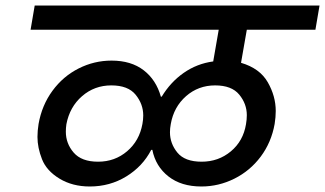

<svg xmlns="http://www.w3.org/2000/svg" viewBox="-20 -760 1180 697"><path d="M876 -652 855 -532Q923 -512 952 -461.5Q981 -411 981 -357Q981 -335 977 -310Q965 -243 926.5 -191.5Q888 -140 831 -111.5Q774 -83 711 -83Q638 -83 591.5 -119.5Q545 -156 533 -216H529Q498 -156 438.5 -119.5Q379 -83 306 -83Q243 -83 196 -111.5Q149 -140 132.5 -182Q116 -224 116 -263Q116 -285 120 -310Q132 -378 170.5 -430.5Q209 -483 265.5 -511.5Q322 -540 385 -540Q456 -540 501.5 -505Q547 -470 564 -409H567Q599 -462 647 -495.5Q695 -529 754 -537L774 -652H91L106 -740H1140L1125 -652ZM336 -173Q397 -173 441.5 -211Q486 -249 497 -310Q500 -326 500 -341Q500 -382 472.5 -416Q445 -450 384 -450Q323 -450 278 -411Q233 -372 221 -309Q219 -295 219 -282Q219 -239 247.5 -206Q276 -173 336 -173ZM873 -309Q876 -326 876 -342Q876 -383 848.5 -416.5Q821 -450 761 -450Q700 -450 655.5 -411Q611 -372 600 -310Q597 -294 597 -280Q597 -239 624 -206Q651 -173 712 -173Q773 -173 818 -210.5Q863 -248 873 -309Z"/></svg>

Font: Fz Poppins Med
Style: Italic
Weight: 500
Italic angle: -10°
Designer: Ninad Kale (Devanagari), Jonny Pinhorn (Latin)
Foundry: Indian Type Foundry
Version: Vit hóa bi Vntype.Com & FontZin.Com